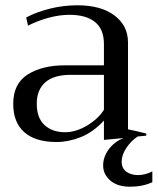

<svg xmlns="http://www.w3.org/2000/svg" viewBox="-20 -527 596 726"><path d="M556 121V162Q519 179 472 179Q424 179 397 155.5Q370 132 370 99Q370 67 390.5 38.5Q411 10 447 -5L373 2V-71Q332 -27 285.5 -8.5Q239 10 194 10Q114 10 72 -27Q30 -64 30 -134Q30 -211 85 -245.5Q140 -280 225 -280H373V-360Q373 -417 339 -444Q305 -471 243 -471Q204 -471 162.5 -459.5Q121 -448 86 -430L79 -461Q119 -482 169.5 -494.5Q220 -507 273 -507Q362 -507 413 -468.5Q464 -430 464 -366V-38Q499 -31 533 -22V-14L501 -11Q476 5 458 32Q440 59 440 84Q440 109 457.5 122Q475 135 502 135Q529 135 556 121ZM373 -244H247Q183 -244 151 -215.5Q119 -187 119 -135Q119 -81 148.5 -54Q178 -27 226 -27Q267 -27 309.5 -52.5Q352 -78 373 -112Z"/></svg>

Font: Trirong
Style: Regular
Weight: 400
Version: Version 1.000